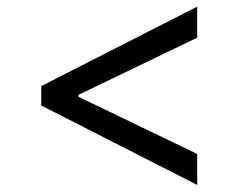

<svg xmlns="http://www.w3.org/2000/svg" viewBox="-20 -565 699 563"><path d="M558.2 -545.5V-454.5L210.2 -286.9V-281.2L558.2 -113.6V-22.7L100.9 -255.7V-312.5Z"/></svg>

Font: Inter P
Style: Regular
Weight: 400
Designer: Rasmus Andersson
Foundry: rsms
Version: Version 3.018;git-588b23468